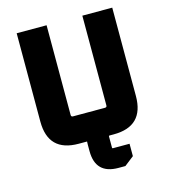

<svg xmlns="http://www.w3.org/2000/svg" viewBox="-126 -790 953 1079"><g transform="rotate(-15 350.0 -250.5)"><path d="M72 -176V-690H246V-168Q246 -157 257 -157H443Q454 -157 454 -168V-690H628V-176Q628 0 452 0H248Q72 0 72 -176ZM296 18Q296 -115 429 -115H447V0H427Q423 0 423 4V70Q423 74 427 74H524V146L469 189H429Q296 189 296 56Z"/></g></svg>

Font: Oxanium ExtraBold
Style: Regular
Weight: 800
Designer: Severin Meyer
Version: Version 2.000